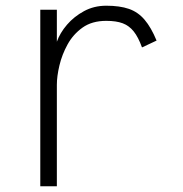

<svg xmlns="http://www.w3.org/2000/svg" viewBox="-20 -652 640 672"><path d="M121 0V-618H179V-506Q190 -537 214.5 -565.5Q239 -594 274 -613Q309 -632 352 -632Q399 -632 431 -621Q463 -610 486 -583Q509 -556 528 -510L477 -486Q464 -522 448 -542Q432 -562 409.5 -570.5Q387 -579 352 -579Q302 -579 269 -555.5Q236 -532 216.5 -496.5Q197 -461 188 -423Q179 -385 179 -355V0Z"/></svg>

Font: Victor Mono Thin ExtraLight
Style: Regular
Weight: 250
Monospace: yes
Version: Version 1.561;gftools[0.9.30]